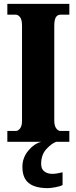

<svg xmlns="http://www.w3.org/2000/svg" viewBox="-20 -734 395 994"><path d="M18 0V-56H62Q73 -56 83.5 -68.5Q94 -81 94 -109V-601Q94 -633 83.5 -645.5Q73 -658 62 -658H18V-714H339V-658H293Q278 -658 269.5 -645Q261 -632 261 -600V-110Q261 -83 271 -69.5Q281 -56 293 -56H339V0ZM228 240Q161 240 128.5 213.5Q96 187 96 130Q96 83 126 46.5Q156 10 194 0H271Q245 10 219 39Q193 68 193 115Q193 141 209.5 153.5Q226 166 251 166Q272 166 304 158V224Q291 231 266 235.5Q241 240 228 240Z"/></svg>

Font: Noto Serif Tamil ExtraCondensed Black
Style: Italic
Weight: 900
Width: 2
Italic angle: -12°
Designer: Indian Type Foundry, Tom Grace, and the Monotype Design Team
Foundry: Monotype Imaging Inc.
Version: Version 2.003; ttfautohint (v1.8.4.7-5d5b)